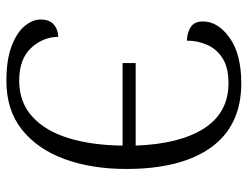

<svg xmlns="http://www.w3.org/2000/svg" viewBox="-107 -657 774 600"><g transform="rotate(90 280.0 -357.0)"><path d="M233 10Q166 10 123.5 -6.5Q81 -23 61 -47.5Q41 -72 41 -97Q41 -124 56 -137.5Q71 -151 95 -152Q96 -103 130.5 -66.5Q165 -30 232 -30Q299 -30 344 -70.5Q389 -111 411.5 -184Q434 -257 435 -353H177V-394H435Q430 -532 381 -608Q332 -684 240 -684Q191 -684 162 -665.5Q133 -647 120 -617Q107 -587 107 -554Q81 -555 64 -566.5Q47 -578 47 -604Q47 -651 98 -687.5Q149 -724 240 -724Q372 -724 440 -630.5Q508 -537 508 -365Q508 -256 477 -171.5Q446 -87 385 -38.5Q324 10 233 10Z"/></g></svg>

Font: Noto Serif SemiCondensed Light
Style: Regular
Weight: 300
Width: 4
Designer: Monotype Design Team
Foundry: Monotype Imaging Inc.
Version: Version 2.013